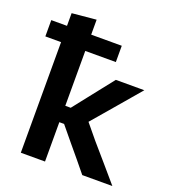

<svg xmlns="http://www.w3.org/2000/svg" viewBox="-148 -846 847 947"><g transform="rotate(20 275.0 -372.0)"><path d="M69.5 0V-580.5H-13V-666H69.5V-732.5L196.5 -744.5V-666H357V-580.5H196.5V-292.5H225L282 -365Q308 -398 334.5 -431.5Q361 -465 387 -498H536.5Q498.5 -453 460.5 -408.8Q422.5 -364.5 385 -320.5L331 -257.5L395 -180Q434 -135 473 -89.8Q512 -44.5 550 0H392Q366 -32 339.8 -63.8Q313.5 -95.5 287.5 -126.5L221.5 -206.5H196.5V0Z"/></g></svg>

Font: Commissioner SemiBold
Style: Regular
Weight: 600
Designer: Kostas Bartsokas
Foundry: Kostas Bartsokas
Version: Version 1.000; ttfautohint (v1.8.3)